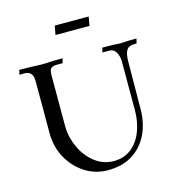

<svg xmlns="http://www.w3.org/2000/svg" viewBox="-111 -839 869 946"><g transform="rotate(-15 323.0 -366.0)"><path d="M324.2 12.7Q260.3 12.7 207.5 -21Q154.8 -54.7 123.5 -111.6Q92.3 -168.5 92.3 -237.3V-503.4Q92.3 -554.7 50.8 -554.7H22.9Q28.3 -569.3 28.3 -578.1Q89.8 -578.1 128.9 -575.7Q136.7 -575.2 147.5 -575.2Q163.1 -575.2 173.6 -576.2Q184.1 -577.1 200.9 -577.6Q217.8 -578.1 250 -578.1Q247.1 -571.3 244.1 -554.7H216.8Q194.3 -554.7 184.8 -546.9Q175.3 -539.1 175.3 -509.8V-254.4Q175.3 -229.5 179.7 -204.6Q197.8 -122.6 248.3 -73Q298.8 -23.4 363.3 -23.4Q416 -23.4 452.6 -52.2Q489.3 -81.1 508.5 -130.4Q527.8 -179.7 527.8 -239.7V-485.8Q527.8 -514.2 516.1 -534.4Q504.4 -554.7 483.4 -554.7H446.8Q448.2 -561.5 449.7 -566.9Q451.2 -572.3 452.1 -578.1Q509.3 -578.1 527.3 -576.2Q538.6 -575.2 546.4 -575.2Q552.7 -575.2 558.6 -576.2Q582 -578.1 626.5 -578.1L621.1 -554.7Q597.7 -554.7 585.4 -549.8Q558.1 -540 558.1 -476.6L556.2 -237.3Q556.2 -168 529.8 -111.3Q503.4 -54.7 451.7 -21Q399.9 12.7 324.2 12.7ZM418.9 -697.8H245.6L254.4 -743.7H427.2Z"/></g></svg>

Font: Quaaykop
Style: Regular
Weight: 400
Designer: Tup Wanders
Foundry: Free font, DO NOT SELL
Version: Version 1.00;July 31, 2023;FontCreator 11.5.0.2430 64-bit